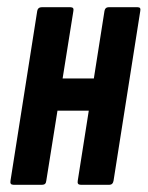

<svg xmlns="http://www.w3.org/2000/svg" viewBox="-20 -511 408 531"><path d="M203 0Q193 0 195 -11L269 -481Q271 -491 280 -491H361Q370 -491 368 -481L294 -11Q292 0 283 0ZM17 0Q7 0 9 -11L83 -481Q85 -491 95 -491H175Q185 -491 183 -481L108 -11Q107 0 97 0ZM124 -205 139 -294H255L241 -205Z"/></svg>

Font: Sofia Sans Extra Condensed
Style: Bold Italic
Weight: 700
Italic angle: -9°
Designer: Botio Nikoltchev, Ani Petrova
Foundry: lettersoup
Version: Version 4.101